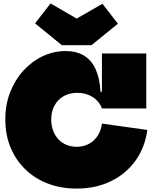

<svg xmlns="http://www.w3.org/2000/svg" viewBox="-20 -1083 886 1117"><path d="M512 -820H340L184 -947L274 -1063L426 -975L576 -1061L666 -945ZM426 14Q334 14 258 -15.2Q182 -44.5 126.8 -98.2Q71.5 -152 41.2 -225.5Q11 -299 11 -388Q11 -476 40 -548.8Q69 -621.5 118.5 -674.8Q168 -728 230.8 -757Q293.5 -786 361 -786Q424 -786 467.8 -760Q511.5 -734 535.8 -681.5Q560 -629 565 -549H613L573 -452Q557.5 -494 519 -518.5Q480.5 -543 430 -543Q384.5 -543 350.2 -523.5Q316 -504 297 -469Q278 -434 278 -388Q278 -353 288.8 -323.8Q299.5 -294.5 319.2 -273.2Q339 -252 366.2 -240.5Q393.5 -229 426 -229Q465.5 -229 497 -246Q528.5 -263 548.2 -293.2Q568 -323.5 573 -364L837 -327Q823.5 -225 768.2 -148.2Q713 -71.5 625.2 -28.8Q537.5 14 426 14ZM573 -452V-772H831V-452Z"/></svg>

Font: Hepta Slab ExtraLight Black
Style: Regular
Weight: 900
Version: Version 1.102